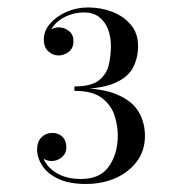

<svg xmlns="http://www.w3.org/2000/svg" viewBox="-20 -932 490 502"><path d="M204.5 -451Q161 -451 132.8 -464.2Q104.5 -477.5 90.8 -498.5Q77 -519.5 77 -541.5Q77 -561.5 88.5 -573Q100 -584.5 117 -584.5Q132.5 -584.5 143 -574.5Q153.5 -564.5 153.5 -546.5Q153.5 -531 141.8 -521Q130 -511 115 -511Q101 -511 89.2 -520Q77.5 -529 77.5 -541.5H89Q89 -521 101.5 -503.2Q114 -485.5 137 -474.8Q160 -464 191 -464Q242.5 -464 265.2 -497.5Q288 -531 288 -578Q288 -602 279.8 -629Q271.5 -656 247.2 -675.2Q223 -694.5 174.5 -694.5V-702Q247 -702 287 -684.5Q327 -667 343 -638.8Q359 -610.5 359 -577Q359 -538 337.8 -509.8Q316.5 -481.5 281.8 -466.2Q247 -451 204.5 -451ZM174.5 -699V-706Q220 -706 240 -723Q260 -740 265 -764.5Q270 -789 270 -811Q270 -836.5 262 -856.5Q254 -876.5 238.5 -888Q223 -899.5 199.5 -899.5Q183 -899.5 166.5 -894.5Q150 -889.5 136.5 -879.8Q123 -870 115 -857Q107 -844 107 -828.5H95.5Q95.5 -843.5 108 -852Q120.5 -860.5 133.5 -860.5Q148 -860.5 160 -851.2Q172 -842 172 -824.5Q172 -805 159.2 -796Q146.5 -787 133.5 -787Q118 -787 106.2 -797.8Q94.5 -808.5 94.5 -828.5Q94.5 -851 110.8 -870Q127 -889 153.5 -900.8Q180 -912.5 210.5 -912.5Q244 -912.5 273.8 -901Q303.5 -889.5 322.2 -867.2Q341 -845 341 -811.5Q341 -781.5 328.2 -756Q315.5 -730.5 279.8 -714.8Q244 -699 174.5 -699Z"/></svg>

Font: Bodoni Moda Medium
Style: Regular
Weight: 500
Designer: Owen Earl
Foundry: indestructible type
Version: Version 2.005